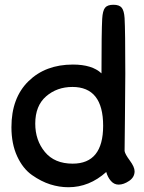

<svg xmlns="http://www.w3.org/2000/svg" viewBox="-20 -777 604 806"><path d="M478 -2Q459 -2 445.5 -17.5Q432 -33 426 -55Q355 9 267 9Q229 9 191 -3Q153 -15 114.5 -42Q76 -69 52 -121Q28 -173 28 -243Q28 -366 99.5 -436Q171 -506 286 -506Q367 -506 406 -469Q406 -644 409 -698Q411 -732 421 -744.5Q431 -757 456 -757Q481 -757 491 -744.5Q501 -732 503 -701Q506 -649 506 -468Q506 -392 504.5 -280Q503 -168 503 -143Q505 -130 525 -103Q545 -76 545 -58Q545 -33 522 -17.5Q499 -2 478 -2ZM285 -90Q413 -90 413 -249Q413 -412 284 -412Q219 -412 173.5 -372.5Q128 -333 128 -258Q128 -188 168.5 -139Q209 -90 285 -90Z"/></svg>

Font: Sniglet
Style: Regular
Weight: 400
Designer: Haley Fiege
Foundry: Haley Fiege, Pablo Impallari, Brenda Gallo
Version: Version 2.000